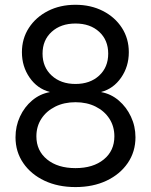

<svg xmlns="http://www.w3.org/2000/svg" viewBox="-20 -759 622 791"><path d="M291 11.7Q218.8 11.7 163.1 -14.6Q107.4 -41 75.7 -87.4Q43.9 -133.8 43.9 -193.4Q43.9 -239.3 62.3 -278.8Q80.6 -318.4 112.5 -345.2Q144.5 -372.1 184.6 -379.4V-380.4Q133.8 -393.6 102.1 -439.2Q70.3 -484.9 70.3 -543.9Q70.3 -600.1 99.1 -644.3Q127.9 -688.5 177.7 -713.9Q227.5 -739.3 291 -739.3Q354 -739.3 403.8 -713.9Q453.6 -688.5 482.2 -644.3Q510.7 -600.1 510.7 -543.9Q510.7 -484.9 479 -439.2Q447.3 -393.6 397.5 -380.4V-379.4Q437.5 -372.1 469.2 -345Q501 -317.9 519.5 -278.3Q538.1 -238.8 538.1 -193.4Q538.1 -133.8 506.3 -87.4Q474.6 -41 418.9 -14.6Q363.3 11.7 291 11.7ZM291 -66.4Q363.8 -66.4 407.5 -102.1Q451.2 -137.7 451.2 -197.3Q451.2 -238.3 430.7 -270Q410.2 -301.8 374 -319.8Q337.9 -337.9 291 -337.9Q244.1 -337.9 207.8 -319.8Q171.4 -301.8 150.6 -270Q129.9 -238.3 129.9 -197.3Q129.9 -138.2 173.8 -102.3Q217.8 -66.4 291 -66.4ZM291 -413.1Q351.1 -413.1 388.4 -447.5Q425.8 -481.9 425.8 -538.1Q425.8 -593.8 388.7 -627.9Q351.6 -662.1 291 -662.1Q230.5 -662.1 192.9 -627.9Q155.3 -593.8 155.3 -538.1Q155.3 -482.4 192.9 -447.8Q230.5 -413.1 291 -413.1Z"/></svg>

Font: Inter Display
Style: Regular
Weight: 400
Designer: Rasmus Andersson
Foundry: rsms
Version: Version 4.000;git-37864ae